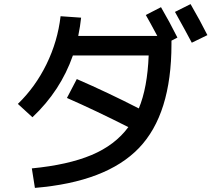

<svg xmlns="http://www.w3.org/2000/svg" viewBox="-20 -860 1040 935"><path d="M690 -787 764 -825Q806 -753 844 -677L815 -662V-645Q815 -304 656.5 -139Q498 26 150 55L135 -40Q311 -57 425.5 -105Q540 -153 605 -241Q445 -322 306 -383L354 -475Q506 -409 656 -332Q698 -433 704 -590H335Q275 -418 138 -289L67 -354Q152 -436 206.5 -547.5Q261 -659 275 -781L375 -774Q371 -734 361 -685H746Q708 -756 690 -787ZM832 -802 908 -840Q955 -759 990 -689L914 -652Q884 -709 832 -802Z"/></svg>

Font: M PLUS 1p Medium
Style: Regular
Weight: 500
Version: Version 1.062